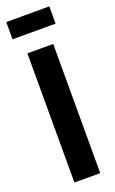

<svg xmlns="http://www.w3.org/2000/svg" viewBox="-140 -740 466 776"><g transform="rotate(-20 92.5 -352.0)"><path d="M0 -703.7H185.2V-629.6H0ZM37 -555.6H148.1V0H37Z"/></g></svg>

Font: Jersey 15
Style: Regular
Weight: 400
Designer: Sarah Cadigan-Fried
Version: Version 1.001; ttfautohint (v1.8.4.7-5d5b)